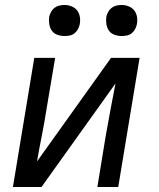

<svg xmlns="http://www.w3.org/2000/svg" viewBox="-20 -753 640 773"><path d="M32 0 118 -520H202L167 -312Q159 -260 148.5 -207.5Q138 -155 129 -103L427 -520H542L456 0H372L406 -208Q415 -260 425 -312.5Q435 -365 445 -417L147 0ZM469 -608Q455 -608 441 -613Q427 -618 419 -629Q411 -640 408.5 -655Q406 -670 408 -685Q410 -695 415.5 -705Q421 -715 429.5 -721.5Q438 -728 448.5 -730.5Q459 -733 470 -733Q484 -733 498 -727.5Q512 -722 520.5 -711Q529 -700 531.5 -685Q534 -670 531 -655Q529 -645 523.5 -635Q518 -625 509.5 -618.5Q501 -612 490.5 -610Q480 -608 469 -608ZM239 -608Q225 -608 211 -613Q197 -618 189 -629Q181 -640 178.5 -655Q176 -670 178 -685Q180 -695 185.5 -705Q191 -715 199.5 -721.5Q208 -728 218.5 -730.5Q229 -733 240 -733Q254 -733 268 -727.5Q282 -722 290.5 -711Q299 -700 301.5 -685Q304 -670 301 -655Q299 -645 293.5 -635Q288 -625 279.5 -618.5Q271 -612 260.5 -610Q250 -608 239 -608Z"/></svg>

Font: Iosevka Extended Oblique
Style: Regular
Weight: 400
Width: 7
Italic angle: -9°
Monospace: yes
Designer: Belleve Invis
Foundry: Belleve Invis
Version: Version 32.0.1; ttfautohint (v1.8.4)